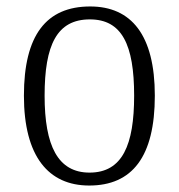

<svg xmlns="http://www.w3.org/2000/svg" viewBox="-20 -564 553 594"><path d="M256 10C389 10 459 -79 459 -268C459 -456 386 -544 259 -544C123 -544 54 -455 54 -268C54 -80 130 10 256 10ZM257 -30C159 -30 118 -113 118 -268C118 -425 156 -504 258 -504C357 -504 395 -426 395 -268C395 -116 359 -30 257 -30Z"/></svg>

Font: Noto Serif Sinhala SemiCondensed Light
Style: Regular
Weight: 300
Width: 4
Designer: Jelle Bosma - Monotype Design Team
Foundry: Monotype Imaging Inc.
Version: Version 2.007